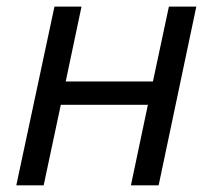

<svg xmlns="http://www.w3.org/2000/svg" viewBox="-20 -555 639 575"><path d="M224.1 -535.2 176.8 -311H438L485.8 -535.2H567.9L455.1 0H372.1L422.9 -241.2H162.1L110.8 0H28.8L143.1 -535.2Z"/></svg>

Font: OpenSans-Italic
Style: Italic
Weight: 400
Italic angle: -12°
Foundry: Ascender Corporation
Version: Version 1.10